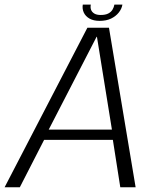

<svg xmlns="http://www.w3.org/2000/svg" viewBox="-40 -794 684 814"><path d="M-20.5 0H44L147 -201H438.5L470 0H535L422 -676.5H330.5ZM166.5 -244.5 369.5 -638H371L434.5 -244.5ZM382.5 -705.5Q410.5 -705.5 430.8 -715.2Q451 -725 463.5 -740.8Q476 -756.5 479 -774.5H445Q443 -763 436.8 -752.8Q430.5 -742.5 418.5 -736.5Q406.5 -730.5 387 -730.5Q369.5 -730.5 359.5 -736.8Q349.5 -743 346 -752.8Q342.5 -762.5 345 -774.5H311Q308 -756.5 315.2 -740.8Q322.5 -725 339.5 -715.2Q356.5 -705.5 382.5 -705.5Z"/></svg>

Font: Anybody Thin Light
Style: Italic
Weight: 300
Italic angle: -10°
Version: Version 1.113;gftools[0.9.25]